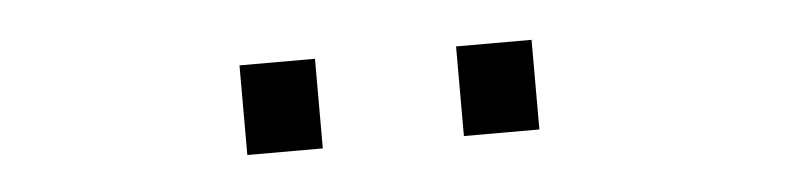

<svg xmlns="http://www.w3.org/2000/svg" viewBox="-25 -738 924 223"><g transform="rotate(-5 437.5 -626.0)"><path d="M257 -678H345V-573.5H257ZM509.5 -678H597.5V-573.5H509.5Z"/></g></svg>

Font: Trispace SemiExpanded Light
Style: Regular
Weight: 300
Width: 6
Designer: Tyler Finck
Foundry: Etcetera Type Company
Version: Version 1.210; ttfautohint (v1.8.3)